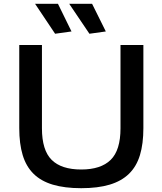

<svg xmlns="http://www.w3.org/2000/svg" viewBox="-20 -977 852 1007"><path d="M406 10Q319 10 257 -8.5Q195 -27 156 -65.5Q117 -104 99 -163.5Q81 -223 81 -305V-741H200V-304Q200 -189 251 -138.5Q302 -88 406 -88Q509 -88 560.5 -138.5Q612 -189 612 -304V-741H732V-305Q732 -223 714 -163.5Q696 -104 656.5 -65.5Q617 -27 555 -8.5Q493 10 406 10ZM269 -800 164 -957H284L355 -812ZM449 -800 343 -957H463L535 -812Z"/></svg>

Font: Encode Sans Wide
Style: Medium
Weight: 500
Designer: Pablo Impallari, Andres Torresi
Foundry: Pablo Impallari, Andres Torresi
Version: Version 1.000; ttfautohint (v1.00) -l 8 -r 50 -G 200 -x 14 -